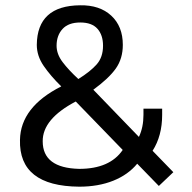

<svg xmlns="http://www.w3.org/2000/svg" viewBox="-20 -688 717 718"><path d="M493.1 -75.8 574 7.4 628.2 -44.1 550.6 -124.1Q586.4 -180.1 586.4 -258.3V-281.7H516.5V-258.7Q516.5 -211.9 499.5 -176L329 -352.5Q386.9 -394.8 413.1 -431.8Q439.3 -468.8 439.3 -520.2Q439.3 -589.6 395.9 -629.6Q352.5 -669.6 279.4 -668.2Q119 -666.8 117.6 -520.2Q117.6 -478.9 143.6 -441.2Q169.6 -403.5 209.1 -364.9Q57 -288.1 54.7 -165Q50.1 8.3 276.2 10.1Q347.9 10.1 403.5 -12.2Q459.1 -34.5 493.1 -75.8ZM273 -392.5Q236.2 -426.5 213.9 -456.1Q191.6 -485.8 191.6 -517Q191.6 -555.1 213.7 -579.5Q235.8 -603.9 280.3 -603.9Q323.5 -603.9 344.4 -580.4Q365.3 -557 365.3 -517Q365.3 -474.3 341.7 -447.4Q318 -420.5 273 -392.5ZM139.7 -159.5Q138.8 -243.1 263.3 -308.4L438.9 -127.3Q390.6 -56.5 276.2 -56.5Q139.7 -59.7 139.7 -159.5Z"/></svg>

Font: Arad
Style: Regular
Weight: 400
Designer: Mohammad Darvishi
Version: Version 1.010;September 21, 2024;FontCreator 15.0.0.2992 64-